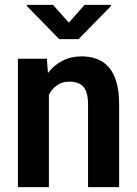

<svg xmlns="http://www.w3.org/2000/svg" viewBox="-20 -770 565 790"><path d="M181.2 -415.5V0H53.7V-528.3H172.9ZM160.6 -283.2 123.5 -282.7Q123 -340.8 136.7 -387.7Q150.4 -434.6 176 -468.3Q201.7 -502 237.1 -520Q272.5 -538.1 315.9 -538.1Q350.6 -538.1 378.9 -527.3Q407.2 -516.6 427.7 -493.2Q448.2 -469.7 459.2 -431.9Q470.2 -394 470.2 -338.9V0H342.3V-339.4Q342.3 -375.5 333.5 -396Q324.7 -416.5 307.4 -425.3Q290 -434.1 264.6 -434.1Q239.3 -434.1 219.7 -422.4Q200.2 -410.6 187 -389.9Q173.8 -369.1 167 -341.8Q160.2 -314.5 160.6 -283.2ZM198.2 -750 263.2 -676.8 328.1 -750H436.5V-745.1L303.2 -608.9H223.6L90.3 -745.6V-750Z"/></svg>

Font: Roboto SemiCondensed SemiBold
Style: Regular
Weight: 600
Width: 4
Designer: Christian Robertson
Foundry: Google
Version: Version 3.009; 2024